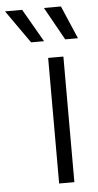

<svg xmlns="http://www.w3.org/2000/svg" viewBox="-141 -787 419 821"><g transform="rotate(-5 68.5 -376.5)"><path d="M79.1 0V-539.1H144.5V0ZM158.7 -611.8 79.6 -753.4H152.8L213.4 -611.8ZM12.2 -611.8 -87.4 -753.4H-13.7L67.9 -611.8Z"/></g></svg>

Font: Inter 18pt Light
Style: Regular
Weight: 300
Designer: Rasmus Andersson
Foundry: rsms
Version: Version 4.001;git-66647c0bb